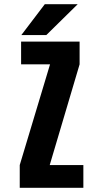

<svg xmlns="http://www.w3.org/2000/svg" viewBox="-20 -899 490 919"><path d="M82 -731 194.5 -879H352L201.5 -731ZM218 -109H379V0H74.5V-109L219.5 -591H81V-700H361V-591Z"/></svg>

Font: League Mono Condensed
Style: Bold
Weight: 700
Width: 1
Designer: Tyler Finck
Foundry: The League of Moveable Type / Tyler Finck
Version: Version 2.210